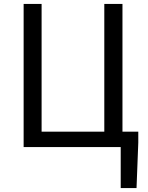

<svg xmlns="http://www.w3.org/2000/svg" viewBox="-20 -753 758 983"><path d="M598 210V0H101V-733H193V-79H514V-733H607V-79H688V-23L679 210Z"/></svg>

Font: Noto Sans KR
Style: Regular
Weight: 400
Designer: Ryoko NISHIZUKA  (kana, bopomofo & ideographs); Paul D. Hunt (Latin, Greek & Cyrillic); Sandoll Communications , Soo-you
Foundry: Adobe
Version: Version 2.004-H2;hotconv 1.0.118;makeotfexe 2.5.65603